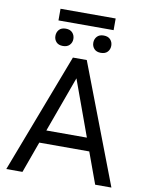

<svg xmlns="http://www.w3.org/2000/svg" viewBox="-103 -1052 859 1125"><g transform="rotate(10 326.0 -490.0)"><path d="M14.2 0 285.2 -710.9H367.7L639.6 0H543L475.1 -186H177.7L110.4 0ZM206.1 -263.2H447.3L326.7 -594.7ZM492.2 -980V-910.6H164.1V-980ZM162.1 -818.4Q162.1 -840.3 175.5 -855.5Q189 -870.6 215.3 -870.6Q241.2 -870.6 255.1 -855.5Q269 -840.3 269 -818.4Q269 -797.4 255.1 -782.5Q241.2 -767.6 215.3 -767.6Q189 -767.6 175.5 -782.5Q162.1 -797.4 162.1 -818.4ZM440.9 -869.6Q467.3 -869.6 481 -854.5Q494.6 -839.4 494.6 -817.9Q494.6 -796.4 481 -781.5Q467.3 -766.6 440.9 -766.6Q415 -766.6 401.4 -781.5Q387.7 -796.4 387.7 -817.9Q387.7 -839.4 401.4 -854.5Q415 -869.6 440.9 -869.6Z"/></g></svg>

Font: Roboto21382017
Style: Regular
Weight: 400
Designer: Christian Robertson
Foundry: Google
Version: Version 2.138; 2017